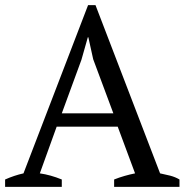

<svg xmlns="http://www.w3.org/2000/svg" viewBox="-20 -732 723 752"><path d="M222 0H0V-29Q36 -45 72 -53L325 -712H354L607 -53Q627 -49 646.5 -44Q666 -39 683 -29V0H427V-29Q447 -37 468 -43Q489 -49 509 -53L441 -236H202L136 -53Q178 -47 222 -29ZM222 -288H424L345 -500L326 -586H324L299 -498Z"/></svg>

Font: PT Serif
Style: Regular
Weight: 400
Designer: A.Korolkova, O.Umpeleva, V.Yefimov
Foundry: ParaType Ltd
Version: Version 1.000W OFL; ttfautohint (v1.6)